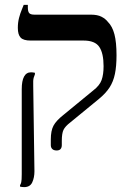

<svg xmlns="http://www.w3.org/2000/svg" viewBox="-20 -606 540 786"><path d="M212 10Q200 10 194 4Q188 -2 188 -12V-35Q188 -71 199 -91.5Q210 -112 239 -135L362 -236Q388 -256 396 -278.5Q404 -301 404 -335Q404 -388 386.5 -414Q369 -440 322 -440H105Q76 -440 64.5 -452Q53 -464 53 -492Q53 -514 58 -533Q63 -552 69 -566Q75 -580 77 -586H94V-575Q94 -559 99.5 -552.5Q105 -546 121 -546H352Q379 -546 395.5 -537.5Q412 -529 422 -516Q440 -498 448.5 -465.5Q457 -433 457 -380Q457 -335 450.5 -303.5Q444 -272 428.5 -248Q413 -224 385 -201L268 -105Q247 -89 240 -74.5Q233 -60 233 -29V-12Q233 -2 228 4Q223 10 212 10ZM79 160Q70 160 62 158V152Q65 148 67 140Q69 132 69 107V-241Q69 -275 78.5 -292.5Q88 -310 107 -310Q115 -310 123 -308V-302Q121 -298 118 -288Q115 -278 116 -255L121 95Q121 121 112 140.5Q103 160 79 160Z"/></svg>

Font: Frank Ruhl Libre
Style: Regular
Weight: 400
Designer: Yanek Iontef
Foundry: Fontef
Version: Version 6.004